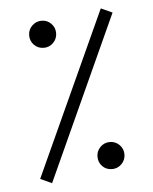

<svg xmlns="http://www.w3.org/2000/svg" viewBox="-49 -678 578 724"><g transform="rotate(-5 240.5 -316.5)"><path d="M359.4 -637.2 402.3 -617.7 119.1 3.4 75.7 -16.6ZM81.5 -559.1Q81.5 -580.6 96.7 -595.5Q111.8 -610.4 132.8 -610.4Q153.8 -610.4 168.7 -595.5Q183.6 -580.6 183.6 -559.1Q183.6 -538.1 168.7 -522.9Q153.8 -507.8 132.8 -507.8Q111.3 -507.8 96.4 -522.5Q81.5 -537.1 81.5 -559.1ZM298.3 -81.1Q298.3 -102.5 313.2 -117.4Q328.1 -132.3 349.1 -132.3Q370.6 -132.3 385.5 -117.4Q400.4 -102.5 400.4 -81.1Q400.4 -60.1 385.5 -44.9Q370.6 -29.8 349.1 -29.8Q327.6 -29.8 313 -44.4Q298.3 -59.1 298.3 -81.1Z"/></g></svg>

Font: Vazirmatn UI NL ExtraLight
Style: Regular
Weight: 200
Designer: Saber Rastikerdar
Foundry: Saber Rastikerdar
Version: Version 33.003